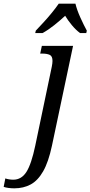

<svg xmlns="http://www.w3.org/2000/svg" viewBox="-153 -786 493 1046"><path d="M-75 240Q-90 240 -106 238Q-122 236 -133 232L-124 186Q-116 189 -104 191Q-92 193 -81 193Q-36 193 -9 150.5Q18 108 39 8L129 -422Q133 -442 133 -454Q133 -480 118 -487Q103 -494 78 -494H66L75 -536H245L130 8Q111 97 82 147.5Q53 198 14 219Q-25 240 -75 240ZM42 -619Q60 -638 84 -664Q108 -690 130 -717Q152 -744 167 -766H258Q266 -732 285 -690Q304 -648 320 -619L317 -606H283Q260 -623 238.5 -649Q217 -675 202 -700Q174 -674 142 -648.5Q110 -623 79 -606H39Z"/></svg>

Font: Noto Serif SemiCondensed
Style: Italic
Weight: 400
Width: 4
Italic angle: -12°
Designer: Monotype Design Team
Foundry: Monotype Imaging Inc.
Version: Version 2.013